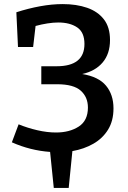

<svg xmlns="http://www.w3.org/2000/svg" viewBox="-20 -733 624 939"><path d="M38 -37 71 -125Q115 -107 163 -96Q211 -85 254 -85Q320 -85 365 -114Q410 -143 410 -207Q410 -258 375 -289.5Q340 -321 259 -321H182V-409H257Q393 -409 393 -518Q393 -575 357.5 -599Q322 -623 265 -623Q241 -623 212 -618.5Q183 -614 154 -606L142 -503H68L60 -673Q119 -692 176.5 -702.5Q234 -713 287 -713Q354 -713 406 -695Q458 -677 488 -638.5Q518 -600 518 -537Q518 -470 482 -427.5Q446 -385 382 -371Q462 -358 498.5 -314Q535 -270 535 -203Q535 -142 508.5 -99Q482 -56 436.5 -30Q391 -4 334 6L316 186H243L225 10Q128 3 38 -37Z"/></svg>

Font: Bitter SemiBold
Style: Regular
Weight: 600
Designer: Sol Matas, and Bitter project Authors
Foundry: Sol Matas
Version: Version 2.001